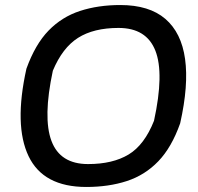

<svg xmlns="http://www.w3.org/2000/svg" viewBox="-20 -734 788 763"><path d="M323 9Q152 9 93.5 -113.5Q35 -236 85 -461Q120 -558 173 -612.5Q226 -667 298 -690.5Q370 -714 458 -714Q573 -714 637 -659Q701 -604 715.5 -499.5Q730 -395 696 -244Q662 -148 609 -93Q556 -38 484 -14.5Q412 9 323 9ZM330 -82Q428 -82 491 -120Q554 -158 592 -254Q633 -442 597.5 -532.5Q562 -623 451 -623Q352 -623 290 -583.5Q228 -544 190 -453Q150 -266 184.5 -174Q219 -82 330 -82Z"/></svg>

Font: Nunito Sans 7pt Expanded Medium
Style: Italic
Weight: 500
Width: 7
Italic angle: -9°
Designer: Vernon Adams
Foundry: Vernon Adams
Version: Version 3.101;gftools[0.9.27]